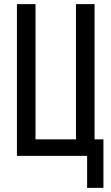

<svg xmlns="http://www.w3.org/2000/svg" viewBox="-20 -755 540 930"><path d="M402 155V0H62V-735H152V-80H348V-735H438V-80H481V155Z"/></svg>

Font: Iosevka Custom Medium
Style: Regular
Weight: 500
Monospace: yes
Designer: Belleve Invis
Foundry: Belleve Invis
Version: Version 32.5.0; ttfautohint (v1.8.4)